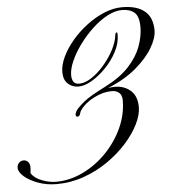

<svg xmlns="http://www.w3.org/2000/svg" viewBox="-94 -739 811 906"><g transform="rotate(-5 311.0 -285.5)"><path d="M138.2 116.2Q91.8 116.2 51.3 101.6Q10.7 86.9 -14.2 65.4Q-39.1 43.9 -39.1 23.9Q-39.1 9.8 -30.5 0.5Q-22 -8.8 -8.3 -8.8Q4.9 -8.8 13.2 0.5Q21.5 9.8 21.5 27.8Q21.5 40.5 19 53.7Q33.7 77.6 68.8 91.3Q104 105 135.7 105Q201.2 105 263.2 75.2Q325.2 45.4 374.8 -5.4Q424.3 -56.2 453.6 -119.9Q482.9 -183.6 482.9 -251.5Q482.9 -274.4 469.7 -286.4Q456.5 -298.3 435.1 -298.3Q393.1 -298.3 349.4 -275.9Q305.7 -253.4 283.7 -221.2Q280.3 -216.3 279.1 -212.2Q277.8 -208 275.9 -202.6Q272.5 -192.4 263.2 -192.4Q255.4 -192.4 255.4 -202.6Q255.4 -208.5 259.8 -216.6Q264.2 -224.6 269 -230Q285.6 -247.6 302.5 -261Q319.3 -274.4 344.2 -288.8Q369.1 -303.2 408.7 -323.2Q479.5 -359.4 520.5 -404.3Q561.5 -449.2 578.9 -496.8Q596.2 -544.4 596.2 -587.4Q596.2 -638.2 575 -656.7Q553.7 -675.3 516.1 -675.3Q482.4 -675.3 445.8 -655.5Q409.2 -635.7 374.5 -603.3Q339.8 -570.8 311.8 -532.5Q283.7 -494.1 267.1 -456.5Q250.5 -418.9 250.5 -389.2Q250.5 -371.1 258.1 -358.9Q265.6 -346.7 286.1 -346.7Q312.5 -346.7 343.8 -367.2Q375 -387.7 403.6 -420.7Q432.1 -453.6 451.9 -491.2Q471.7 -528.8 475.1 -563Q477.1 -572.3 481 -572.3Q485.8 -572.3 485.8 -561Q485.8 -521 464.6 -480.7Q443.4 -440.4 410.9 -407Q378.4 -373.5 343.8 -353.5Q309.1 -333.5 281.7 -333.5Q251.5 -333.5 231 -352.3Q210.4 -371.1 210.4 -408.2Q210.4 -441.9 228.8 -480.2Q247.1 -518.6 278.3 -555.4Q309.6 -592.3 349.4 -622.3Q389.2 -652.3 432.4 -670.4Q475.6 -688.5 517.6 -688.5Q586.9 -688.5 624 -658.2Q661.1 -627.9 661.1 -565.9Q661.1 -530.8 634 -484.4Q606.9 -438 553.2 -392.6Q499.5 -347.2 418.5 -314Q476.6 -325.2 516.1 -298.3Q555.7 -271.5 555.7 -212.4Q555.7 -175.8 533.9 -131.8Q512.2 -87.9 473.1 -44.2Q434.1 -0.5 381.6 35.9Q329.1 72.3 267.1 94.2Q205.1 116.2 138.2 116.2Z"/></g></svg>

Font: Pinyon Script
Style: Regular
Weight: 400
Designer: Nicole Fally, Eben Sorkin
Foundry: Sorkin Type Co.
Version: Version 1.008; ttfautohint (v1.8.4.7-5d5b)